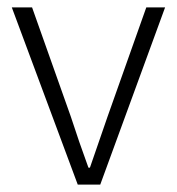

<svg xmlns="http://www.w3.org/2000/svg" viewBox="-20 -501 480 521"><path d="M191 0 12 -481H67L172 -185Q194 -117 220 -46H224L272 -185L377 -481H428L252 0Z"/></svg>

Font: Assistant Light
Style: Regular
Weight: 300
Designer: Hebrew By Ben Nathan, Latin by Paul Hunt
Version: Version 2.001;PS 002.001;hotconv 1.0.88;makeotf.lib2.5.64775